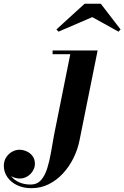

<svg xmlns="http://www.w3.org/2000/svg" viewBox="-220 -724 650 1004"><path d="M-55.5 260Q-98.5 260 -131 244.2Q-163.5 228.5 -181.8 201.8Q-200 175 -200 143.5Q-200 118 -187.8 99Q-175.5 80 -156.8 69.5Q-138 59 -118 59Q-100.5 59 -81.8 67Q-63 75 -50.2 91.5Q-37.5 108 -37.5 133Q-37.5 151.5 -48 169.2Q-58.5 187 -76.5 198.2Q-94.5 209.5 -117 209.5Q-136.5 209.5 -155.2 200.5Q-174 191.5 -186.5 176.5Q-199 161.5 -199 143.5H-180Q-180 172 -164.2 194Q-148.5 216 -121.5 228.5Q-94.5 241 -60 241Q-26 241 -5.5 217.8Q15 194.5 27 156.2Q39 118 46.8 72Q54.5 26 63 -20L147.5 -440.5H55V-460H290.5L195.5 11.5Q186 58.5 164 103Q142 147.5 109.2 183Q76.5 218.5 35 239.2Q-6.5 260 -55.5 260ZM86 -558.5 75 -570 222.5 -704.5H307L410.5 -570L399.5 -558.5L262.5 -634.5Z"/></svg>

Font: Bodoni Moda 11pt
Style: Bold Italic
Weight: 700
Italic angle: -13°
Designer: Owen Earl
Foundry: indestructible type
Version: Version 2.004